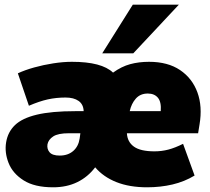

<svg xmlns="http://www.w3.org/2000/svg" viewBox="-20 -785 894 817"><path d="M206 12Q127 12 80.5 -17.5Q34 -47 16.5 -91.5Q-1 -136 6 -179Q13 -223 43.5 -252.5Q74 -282 136.5 -297Q199 -312 301 -312H336Q335 -341 314.5 -355.5Q294 -370 259 -370Q219 -370 183 -362Q147 -354 103 -335L56 -473Q86 -487 125.5 -498Q165 -509 207 -515.5Q249 -522 286 -522Q413 -522 461 -476Q497 -502 534 -512Q571 -522 614 -522Q694 -522 746 -487Q798 -452 820 -392Q842 -332 829 -255L823 -218H520Q522 -181 550 -161Q578 -141 637 -141Q668 -141 696.5 -148.5Q725 -156 759 -173L808 -38Q765 -12 714 0Q663 12 606 12Q531 12 475.5 -10Q420 -32 385 -73Q354 -32 309 -10Q264 12 206 12ZM609 -387Q577 -387 558 -365.5Q539 -344 532 -312H664Q667 -351 652 -369Q637 -387 609 -387ZM234 -123Q269 -123 291.5 -142.5Q314 -162 319 -196L322 -218H273Q227 -218 206.5 -204.5Q186 -191 182 -171Q179 -151 191 -137Q203 -123 234 -123ZM415 -558 545 -765H741L547 -558Z"/></svg>

Font: Mulish ExtraBlack
Style: Italic
Weight: 1000
Italic angle: -9°
Designer: Vernon Adams
Foundry: Vernon Adams
Version: Version 3.603; ttfautohint (v1.8.3)